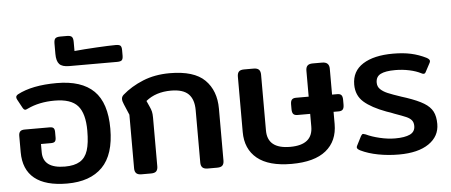

<svg xmlns="http://www.w3.org/2000/svg" viewBox="-52 -916 2477 1055"><g transform="rotate(-5 1186.0 -389.0)"><path d="M39 -179V-269Q39 -285 46.5 -293Q54 -301 72 -301H210Q225 -301 231 -294.5Q237 -288 237 -273V-242Q237 -227 231 -220.5Q225 -214 209 -214H154V-169Q154 -79 275 -79Q327 -79 357.5 -97.5Q388 -116 401 -156Q414 -196 414 -265Q414 -360 376.5 -402.5Q339 -445 249 -445Q164 -445 99 -414Q89 -409 85 -409Q77 -409 70 -422L45 -468Q41 -475 41 -482Q41 -490 52 -497Q133 -540 269 -540Q406 -540 473.5 -473.5Q541 -407 541 -265Q541 -122 473.5 -53.5Q406 15 279 15Q160 15 99.5 -34Q39 -83 39 -179Z M276 -700V-757Q276 -778 283.5 -785.5Q291 -793 312 -793H348Q367 -793 374.5 -785.5Q382 -778 382 -757V-707Q433 -712 504.5 -716Q576 -720 610 -720Q630 -720 636.5 -713.5Q643 -707 643 -689V-659Q643 -641 636.5 -634Q630 -627 610 -627H346Q307 -627 291.5 -644Q276 -661 276 -700Z M652 -36V-332L627 -391Q619 -409 619 -421Q619 -434 630 -444Q678 -486 744 -513Q810 -540 892 -540Q1026 -540 1085.5 -481Q1145 -422 1145 -322V-36Q1145 -18 1136.5 -9Q1128 0 1107 0H1055Q1035 0 1026 -9Q1017 -18 1017 -36V-325Q1017 -385 987 -414.5Q957 -444 891 -444Q807 -444 752 -399L766 -368Q774 -351 777 -338Q780 -325 780 -305V-36Q780 -18 771.5 -9Q763 0 742 0H690Q670 0 661 -9Q652 -18 652 -36Z M1264 -183V-488Q1264 -507 1272.5 -516Q1281 -525 1301 -525H1354Q1374 -525 1383 -516Q1392 -507 1392 -488V-180Q1392 -79 1517 -79Q1642 -79 1642 -180V-250H1572Q1556 -250 1549 -258Q1542 -266 1542 -285V-311Q1542 -329 1549 -337Q1556 -345 1572 -345H1642V-488Q1642 -507 1651 -516Q1660 -525 1680 -525H1732Q1771 -525 1771 -488V-345H1800Q1816 -345 1822.5 -337Q1829 -329 1829 -311V-285Q1829 -266 1822 -258Q1815 -250 1799 -250H1771V-183Q1771 -89 1707 -37Q1643 15 1517 15Q1391 15 1327.5 -37Q1264 -89 1264 -183Z M1899 -26Q1881 -35 1881 -44Q1881 -48 1884 -54L1910 -105Q1916 -115 1922 -115Q1924 -115 1936 -111Q1967 -96 2011.5 -85.5Q2056 -75 2096 -75Q2149 -75 2177.5 -88.5Q2206 -102 2206 -134Q2206 -154 2196 -166Q2186 -178 2166.5 -186.5Q2147 -195 2102 -211Q2086 -218 2061 -226Q1980 -256 1938.5 -292.5Q1897 -329 1897 -389Q1897 -463 1957.5 -501.5Q2018 -540 2124 -540Q2180 -540 2223 -530.5Q2266 -521 2306 -501Q2323 -492 2323 -482Q2323 -477 2319 -470L2296 -427Q2291 -415 2283 -415Q2277 -415 2270 -419Q2243 -433 2205.5 -441Q2168 -449 2128 -449Q2074 -449 2047.5 -435.5Q2021 -422 2021 -389Q2021 -367 2036 -352.5Q2051 -338 2075.5 -327.5Q2100 -317 2151 -300Q2162 -297 2176 -292Q2238 -271 2271.5 -250.5Q2305 -230 2319 -203Q2333 -176 2333 -134Q2333 -66 2274 -25.5Q2215 15 2109 15Q2050 15 1995 4.5Q1940 -6 1899 -26Z"/></g></svg>

Font: Mitr
Style: Regular
Weight: 400
Designer: Thanarat Vachiruckul
Foundry: Cadson Demak
Version: Version 1.002